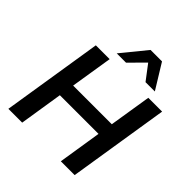

<svg xmlns="http://www.w3.org/2000/svg" viewBox="-247 -1103 1268 1268"><g transform="rotate(45 387.0 -469.5)"><path d="M38 0 150 -705H279L232 -411H593L640 -705H769L657 0H528L576 -304H215L167 0ZM285 -765 427 -939H534L641 -765H554L475 -869L372 -765Z"/></g></svg>

Font: Mulish ExtraLight
Style: Bold Italic
Weight: 700
Italic angle: -9°
Version: Version 3.603